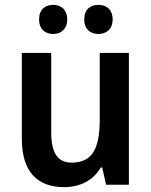

<svg xmlns="http://www.w3.org/2000/svg" viewBox="-20 -761 624 791"><path d="M141 -681C141 -641 166 -621 199 -621C231 -621 257 -641 257 -681C257 -722 231 -741 199 -741C166 -741 141 -722 141 -681ZM327 -681C327 -641 352 -621 385 -621C418 -621 444 -641 444 -681C444 -722 418 -741 385 -741C352 -741 327 -722 327 -681ZM511 -543H391V-272C391 -154 364 -91 275 -91C217 -91 191 -132 191 -215V-543H70V-188C70 -56 132 10 244 10C307 10 364 -16 395 -71H401L417 0H511Z"/></svg>

Font: Noto Sans Arabic SemCond SemBd
Style: Regular
Weight: 600
Width: 4
Designer: Monotype Design Team, Nadine Chahine, Nizar Qandah and Khaled Hosny
Foundry: Monotype Imaging Inc.
Version: Version 2.012